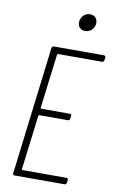

<svg xmlns="http://www.w3.org/2000/svg" viewBox="-98 -951 610 1004"><g transform="rotate(10 207.0 -449.5)"><path d="M285 -808C312 -808 332 -827 336 -853C339 -880 323 -899 297 -899C271 -899 251 -880 247 -853C244 -827 260 -808 285 -808ZM412 -675 414 -690C414 -696 411 -700 405 -700H139C133 -700 129 -696 128 -690L45 -10C44 -4 48 0 53 0H319C325 0 329 -4 330 -10L332 -25C333 -31 329 -35 323 -35H90C88 -35 86 -37 86 -39L122 -329C122 -331 124 -333 126 -333H279C284 -333 289 -337 289 -343L291 -358C292 -364 289 -368 283 -368H131C129 -368 127 -370 127 -372L163 -661C163 -663 165 -665 167 -665H401C407 -665 411 -669 412 -675Z"/></g></svg>

Font: Barlow Condensed ExtraLight
Style: Italic
Weight: 275
Width: 3
Italic angle: -7°
Designer: Jeremy Tribby
Foundry: Tribby Type
Version: Version 1.422;hotconv 1.0.109;makeotfexe 2.5.65596